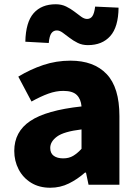

<svg xmlns="http://www.w3.org/2000/svg" viewBox="-20 -868 646 902"><path d="M216 14Q164 14 126 -9.5Q88 -33 67.5 -72.5Q47 -112 47 -159Q47 -249 122 -299.5Q197 -350 363 -368Q360 -403 340.5 -422Q321 -441 277 -441Q243 -441 207 -428Q171 -415 128 -391L66 -508Q122 -542 183 -562.5Q244 -583 311 -583Q421 -583 481 -520Q541 -457 541 -323V0H396L384 -57H379Q344 -26 303.5 -6Q263 14 216 14ZM277 -124Q304 -124 324 -136Q344 -148 363 -169V-260Q280 -250 248 -226.5Q216 -203 216 -173Q216 -148 232.5 -136Q249 -124 277 -124ZM393 -656Q366 -656 345 -666.5Q324 -677 306.5 -690.5Q289 -704 274.5 -714.5Q260 -725 247 -725Q231 -725 221.5 -712Q212 -699 209 -666L99 -672Q101 -764 138 -806Q175 -848 242 -848Q269 -848 290.5 -837.5Q312 -827 329.5 -813.5Q347 -800 361.5 -789.5Q376 -779 389 -779Q405 -779 414 -792Q423 -805 427 -837L537 -832Q536 -741 498 -698.5Q460 -656 393 -656Z"/></svg>

Font: Source Han Sans CN Heavy
Style: Regular
Weight: 900
Designer: Ryoko NISHIZUKA 西塚涼子 (kana, bopomofo & ideographs); Paul D. Hunt (Latin, Greek & Cyrillic); Sandoll Communications 산돌커뮤니
Foundry: Adobe
Version: Version 2.000;hotconv 1.0.107;makeotfexe 2.5.65593